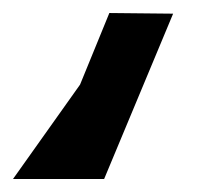

<svg xmlns="http://www.w3.org/2000/svg" viewBox="-62 -130 328 295"><path d="M106 -110 61 0 -42 145H98L204 -109Z"/></svg>

Font: BackOut Medium
Style: Regular
Weight: 500
Designer: Frank Adebiaye
Foundry: Velvetyne Type Foundry
Version: Version 2.000;hotconv 1.0.109;makeotfexe 2.5.65596